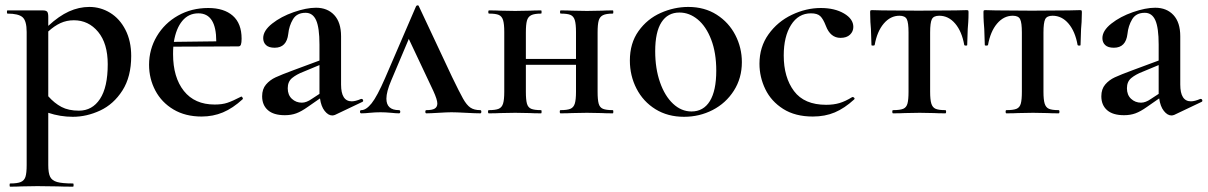

<svg xmlns="http://www.w3.org/2000/svg" viewBox="-20 -425 4529 720"><path d="M161 -2V194Q161 224 168 238Q175 252 194 257.5Q213 263 254 263Q256 263 256 269Q256 275 254 275Q217 275 196 274L120 273L60 274Q44 275 18 275Q16 275 16 269Q16 263 18 263Q45 263 58 257.5Q71 252 75.5 238Q80 224 80 194V-305Q80 -347 64.5 -360.5Q49 -374 8 -374Q6 -374 6 -380Q6 -386 8 -386H140Q153 -386 157 -381Q161 -376 161 -362V-328Q201 -365 238.5 -382Q276 -399 315 -399Q357 -399 393 -377Q429 -355 450.5 -313Q472 -271 472 -215Q472 -137 439 -85.5Q406 -34 355.5 -10.5Q305 13 253 13Q206 13 161 -2ZM161 -307V-64Q184 -38 210.5 -24Q237 -10 276 -10Q326 -10 355 -54Q384 -98 384 -184Q384 -262 348 -305.5Q312 -349 257 -349Q230 -349 207 -338.5Q184 -328 161 -307Z M885 -63Q887 -63 889.5 -59Q892 -55 890 -53Q853 -19 816 -3.5Q779 12 736 12Q675 12 630.5 -14.5Q586 -41 562.5 -85.5Q539 -130 539 -182Q539 -240 568 -289Q597 -338 647.5 -366.5Q698 -395 761 -395Q820 -395 853 -366Q886 -337 886 -280Q886 -265 883.5 -258Q881 -251 874 -251L630 -250Q629 -241 629 -222Q629 -135 669.5 -84Q710 -33 785 -33Q813 -33 832.5 -39.5Q852 -46 883 -62ZM632 -268 791 -270Q791 -375 724 -375Q687 -375 663.5 -346.5Q640 -318 632 -268Z M1336 -54Q1340 -54 1341.5 -49.5Q1343 -45 1339 -43L1236 6Q1230 8 1226 8Q1211 8 1197.5 -9Q1184 -26 1180 -56L1134 -24Q1110 -7 1091 0Q1072 7 1048 7Q1006 7 984.5 -12Q963 -31 963 -64Q963 -91 977.5 -108Q992 -125 1013.5 -135Q1035 -145 1081 -162L1178 -198V-258Q1178 -321 1165.5 -349Q1153 -377 1126 -377Q1093 -377 1078.5 -352.5Q1064 -328 1061 -298Q1055 -246 1010 -246Q988 -246 977.5 -256Q967 -266 967 -282Q967 -310 1000.5 -336.5Q1034 -363 1081.5 -379.5Q1129 -396 1165 -396Q1208 -396 1233.5 -368.5Q1259 -341 1259 -289V-108Q1259 -45 1299 -45Q1313 -45 1334 -54ZM1178 -73V-82V-181L1118 -156Q1092 -146 1075.5 -132.5Q1059 -119 1059 -94Q1059 -69 1074.5 -54.5Q1090 -40 1112 -40Q1129 -40 1149 -54Z M1781 0Q1763 0 1727 -2Q1691 -4 1673 -4Q1657 -4 1625 -2Q1593 0 1579 0Q1575 0 1575 -6Q1575 -12 1579 -12Q1601 -12 1610.5 -18Q1620 -24 1620 -37Q1620 -51 1605 -84L1513 -279L1447 -123Q1429 -81 1429 -55Q1429 -12 1476 -12Q1481 -12 1481 -6Q1481 0 1476 0Q1465 0 1447 -2Q1425 -4 1407 -4Q1387 -4 1367 -2Q1349 0 1335 0Q1330 0 1330 -6Q1330 -12 1335 -12Q1353 -12 1373.5 -37.5Q1394 -63 1424 -132L1540 -401Q1542 -405 1546 -405Q1550 -405 1551 -401L1675 -137Q1703 -79 1716.5 -55Q1730 -31 1744 -21.5Q1758 -12 1781 -12Q1785 -12 1785 -6Q1785 0 1781 0Z M2278 0Q2251 0 2236 -1L2181 -2L2125 -1Q2109 0 2082 0Q2079 0 2079 -6Q2079 -12 2082 -12Q2107 -12 2119 -17Q2131 -22 2135.5 -36.5Q2140 -51 2140 -81V-182H1952V-81Q1952 -51 1956 -36.5Q1960 -22 1972 -17Q1984 -12 2009 -12Q2011 -12 2011 -6Q2011 0 2009 0Q1982 0 1967 -1L1912 -2L1856 -1Q1841 0 1813 0Q1810 0 1810 -6Q1810 -12 1813 -12Q1838 -12 1850 -17Q1862 -22 1866.5 -36.5Q1871 -51 1871 -81V-305Q1871 -335 1866.5 -349.5Q1862 -364 1850.5 -369Q1839 -374 1814 -374Q1811 -374 1811 -380Q1811 -386 1814 -386Q1841 -386 1856 -385L1912 -384L1968 -385Q1983 -386 2009 -386Q2011 -386 2011 -380Q2011 -374 2009 -374Q1984 -374 1972 -368Q1960 -362 1956 -347.5Q1952 -333 1952 -303V-204H2140V-305Q2140 -335 2135.5 -349.5Q2131 -364 2119.5 -369Q2108 -374 2083 -374Q2080 -374 2080 -380Q2080 -386 2083 -386Q2110 -386 2125 -385L2181 -384L2237 -385Q2252 -386 2278 -386Q2280 -386 2280 -380Q2280 -374 2278 -374Q2253 -374 2241 -368Q2229 -362 2225 -347.5Q2221 -333 2221 -303V-81Q2221 -51 2225 -36.5Q2229 -22 2241 -17Q2253 -12 2278 -12Q2280 -12 2280 -6Q2280 0 2278 0Z M2342 -198Q2342 -263 2374.5 -308.5Q2407 -354 2457.5 -376.5Q2508 -399 2561 -399Q2622 -399 2667.5 -370Q2713 -341 2737.5 -293.5Q2762 -246 2762 -192Q2762 -132 2732 -85Q2702 -38 2652.5 -12.5Q2603 13 2545 13Q2484 13 2438 -15.5Q2392 -44 2367 -92.5Q2342 -141 2342 -198ZM2666 -160Q2666 -227 2647 -276.5Q2628 -326 2596.5 -352Q2565 -378 2528 -378Q2484 -378 2460.5 -341.5Q2437 -305 2437 -233Q2437 -168 2455 -116.5Q2473 -65 2504 -36Q2535 -7 2573 -7Q2618 -7 2642 -46Q2666 -85 2666 -160Z M2828 -186Q2828 -249 2862 -296.5Q2896 -344 2949.5 -369.5Q3003 -395 3058 -395Q3110 -395 3145 -374.5Q3180 -354 3180 -324Q3180 -307 3167.5 -295Q3155 -283 3132 -283Q3094 -283 3077 -328Q3067 -354 3056 -364.5Q3045 -375 3021 -375Q2974 -375 2946.5 -331.5Q2919 -288 2919 -217Q2919 -135 2957.5 -83.5Q2996 -32 3078 -32Q3106 -32 3128 -38.5Q3150 -45 3176 -61H3178Q3181 -61 3183.5 -58Q3186 -55 3183 -52Q3147 -19 3110.5 -3.5Q3074 12 3028 12Q2962 12 2917 -16.5Q2872 -45 2850 -90.5Q2828 -136 2828 -186Z M3329 -12Q3355 -12 3367 -17Q3379 -22 3383 -36.5Q3387 -51 3387 -81V-303Q3387 -340 3380.5 -353Q3374 -366 3353 -366Q3319 -366 3294 -336.5Q3269 -307 3260 -256Q3259 -254 3253.5 -254Q3248 -254 3248 -256L3246 -316Q3245 -327 3244 -342.5Q3243 -358 3243 -378Q3243 -384 3244 -385.5Q3245 -387 3251 -387Q3272 -387 3289 -386L3425 -385L3564 -386Q3582 -387 3604 -387Q3610 -387 3611 -385.5Q3612 -384 3612 -378Q3612 -358 3611 -342.5Q3610 -327 3609 -316L3607 -256Q3607 -254 3602 -254Q3597 -254 3596 -256Q3587 -307 3562 -336.5Q3537 -366 3502 -366Q3481 -366 3474.5 -353Q3468 -340 3468 -303V-81Q3468 -51 3472.5 -36.5Q3477 -22 3488.5 -17Q3500 -12 3525 -12Q3528 -12 3528 -6Q3528 0 3525 0Q3498 0 3483 -1L3429 -2L3373 -1Q3357 0 3329 0Q3326 0 3326 -6Q3326 -12 3329 -12Z M3754 -12Q3780 -12 3792 -17Q3804 -22 3808 -36.5Q3812 -51 3812 -81V-303Q3812 -340 3805.5 -353Q3799 -366 3778 -366Q3744 -366 3719 -336.5Q3694 -307 3685 -256Q3684 -254 3678.5 -254Q3673 -254 3673 -256L3671 -316Q3670 -327 3669 -342.5Q3668 -358 3668 -378Q3668 -384 3669 -385.5Q3670 -387 3676 -387Q3697 -387 3714 -386L3850 -385L3989 -386Q4007 -387 4029 -387Q4035 -387 4036 -385.5Q4037 -384 4037 -378Q4037 -358 4036 -342.5Q4035 -327 4034 -316L4032 -256Q4032 -254 4027 -254Q4022 -254 4021 -256Q4012 -307 3987 -336.5Q3962 -366 3927 -366Q3906 -366 3899.5 -353Q3893 -340 3893 -303V-81Q3893 -51 3897.5 -36.5Q3902 -22 3913.5 -17Q3925 -12 3950 -12Q3953 -12 3953 -6Q3953 0 3950 0Q3923 0 3908 -1L3854 -2L3798 -1Q3782 0 3754 0Q3751 0 3751 -6Q3751 -12 3754 -12Z M4483 -54Q4487 -54 4488.5 -49.5Q4490 -45 4486 -43L4383 6Q4377 8 4373 8Q4358 8 4344.5 -9Q4331 -26 4327 -56L4281 -24Q4257 -7 4238 0Q4219 7 4195 7Q4153 7 4131.5 -12Q4110 -31 4110 -64Q4110 -91 4124.5 -108Q4139 -125 4160.5 -135Q4182 -145 4228 -162L4325 -198V-258Q4325 -321 4312.5 -349Q4300 -377 4273 -377Q4240 -377 4225.5 -352.5Q4211 -328 4208 -298Q4202 -246 4157 -246Q4135 -246 4124.5 -256Q4114 -266 4114 -282Q4114 -310 4147.5 -336.5Q4181 -363 4228.5 -379.5Q4276 -396 4312 -396Q4355 -396 4380.5 -368.5Q4406 -341 4406 -289V-108Q4406 -45 4446 -45Q4460 -45 4481 -54ZM4325 -73V-82V-181L4265 -156Q4239 -146 4222.5 -132.5Q4206 -119 4206 -94Q4206 -69 4221.5 -54.5Q4237 -40 4259 -40Q4276 -40 4296 -54Z"/></svg>

Font: Cormorant Garamond SemiBold
Style: Regular
Weight: 600
Designer: Christian Thalmann (Catharsis Fonts)
Version: Version 3.000